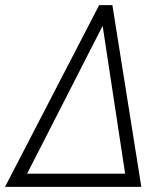

<svg xmlns="http://www.w3.org/2000/svg" viewBox="-46 -731 659 751"><path d="M60.1 -51.8H443.4L355.5 -629.9ZM393.6 -710.9 506.8 0H-26.4L341.8 -710.9Z"/></svg>

Font: MAUL Condensed Light Italic
Style: Light Italic
Weight: 300
Italic angle: -12°
Designer: MAUL
Version: Version 1.0; 2020; ttfautohint (v1.8.3)